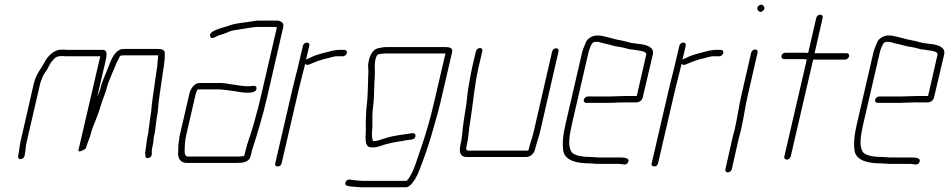

<svg xmlns="http://www.w3.org/2000/svg" viewBox="-20 -670 4014 812"><path d="M598 -54C598 -49 597 -45 596 -41C595 -36 595 -30 594 -22L595 -11C594 6 621 -1 622 -17V-28C622 -34 622 -38 623 -41C627 -57 629 -71 630 -86C638 -119 639 -151 645 -185C648 -196 648 -207 649 -218C652 -255 659 -292 664 -331C669 -370 678 -410 677 -444C677 -461 663 -463 643 -463H512C507 -463 501 -463 494 -462C466 -456 449 -417 438 -386C427 -356 412 -329 404 -293C401 -284 397 -274 393 -265C393 -264 392 -262 391 -260L426 -410C431 -433 437 -459 415 -459H272C267 -459 260 -459 252 -460C243 -460 235 -460 228 -459C206 -454 184 -434 173 -415C157 -384 132 -356 123 -317L67 -72C62 -52 62 -35 58 -18L57 -11C55 -3 59 3 67 3C75 3 82 -3 84 -11L85 -18C89 -36 88 -51 93 -71L150 -317C151 -322 153 -326 155 -331C161 -350 167 -358 178 -374C187 -389 192 -404 204 -416C215 -429 223 -433 245 -433C253 -432 260 -432 266 -432H404L312 -36C310 -29 315 -28 325 -32C335 -36 341 -40 343 -43C349 -64 357 -80 363 -100C365 -109 368 -119 372 -130C386 -164 398 -195 409 -232C415 -253 424 -271 430 -292C434 -311 441 -328 447 -342L456 -364C459 -371 462 -377 464 -382L471 -400L481 -420C483 -425 487 -435 492 -435C497 -436 502 -436 506 -436H649L648 -421C645 -404 647 -400 644 -383L640 -357C635 -321 629 -279 624 -243C621 -227 621 -202 617 -184L613 -154C612 -144 610 -135 609 -126C608 -112 607 -112 606 -103C605 -96 603 -90 602 -84C602 -79 601 -74 600 -71C600 -66 599 -59 598 -54Z M781 -274 741 -101C739 -94 738 -88 738 -82L735 -62C733 -50 735 -33 733 -22C733 0 743 19 770 19H980C1004 19 1033 17 1039 -8C1042 -15 1043 -22 1044 -27C1045 -32 1047 -39 1050 -47C1070 -110 1092 -183 1108 -252L1178 -556C1182 -573 1168 -583 1150 -583H1080C1073 -583 1066 -583 1060 -582C1021 -574 978 -574 944 -560C923 -553 860 -540 869 -516C875 -499 896 -519 908 -521C921 -526 937 -530 949 -536C960 -541 976 -543 988 -545C1015 -548 1045 -556 1073 -556H1143C1146 -556 1149 -555 1151 -554L1081 -252C1073 -217 1061 -176 1052 -142C1040 -99 1026 -68 1017 -27C1016 -22 1015 -17 1012 -10C1007 -9 1003 -9 1000 -9C996 -8 991 -8 986 -8H776C764 -8 761 -18 761 -28C761 -50 762 -75 768 -101L808 -274C810 -281 812 -288 817 -292H902C908 -292 914 -292 919 -291L939 -289C946 -288 952 -287 960 -286C982 -284 1001 -278 1024 -278C1041 -278 1064 -279 1065 -296C1066 -313 1046 -305 1030 -305C1001 -305 975 -312 948 -315L929 -318C922 -319 916 -319 909 -319H823C803 -319 786 -296 781 -274Z M1261 -476 1237 -374C1231 -350 1223 -320 1217 -294L1144 21C1142 29 1147 34 1155 34C1163 34 1169 29 1171 21L1244 -294C1250 -320 1259 -352 1264 -374L1271 -401C1275 -395 1279 -394 1287 -397C1311 -407 1340 -419 1367 -424C1379 -427 1393 -432 1404 -432H1431C1438 -432 1445 -439 1447 -446C1449 -453 1444 -459 1437 -459H1409C1403 -458 1395 -457 1388 -456C1355 -447 1319 -441 1290 -425C1285 -423 1278 -421 1274 -417L1288 -476C1290 -484 1286 -490 1278 -490C1270 -490 1263 -484 1261 -476Z M1853 -471H1615C1603 -471 1586 -468 1575 -465C1559 -460 1546 -440 1541 -419C1536 -398 1536 -393 1538 -374C1537 -354 1537 -327 1536 -306C1535 -283 1535 -258 1532 -234C1528 -203 1528 -178 1527 -152V-130C1529 -104 1516 -47 1549 -47C1563 -45 1572 -48 1587 -52C1617 -63 1648 -69 1683 -74C1695 -77 1710 -78 1722 -80C1741 -83 1743 -107 1725 -107C1713 -105 1697 -103 1684 -101L1670 -99C1661 -97 1655 -96 1654 -96C1637 -94 1619 -88 1604 -84C1591 -80 1570 -71 1557 -74V-76C1550 -92 1554 -115 1555 -136V-158C1554 -184 1556 -207 1560 -238C1563 -276 1562 -310 1565 -347C1567 -373 1562 -392 1568 -419C1569 -424 1574 -439 1578 -439C1586 -442 1600 -444 1609 -444H1864L1814 -230C1801 -172 1782 -107 1763 -51C1744 -1 1731 61 1700 95H1514C1505 95 1476 92 1469 91L1459 89C1440 89 1433 113 1449 116L1459 118C1468 119 1497 122 1508 122H1697C1716 122 1737 87 1746 68C1768 15 1787 -39 1804 -96C1817 -143 1830 -184 1841 -230L1892 -449C1897 -471 1876 -471 1853 -471Z M1993 -454 1977 -386C1970 -354 1964 -320 1959 -288C1956 -270 1954 -235 1950 -216C1947 -197 1944 -176 1941 -157C1935 -122 1936 -93 1927 -56C1921 -28 1925 -6 1954 -6H2206C2223 -6 2239 -21 2243 -39C2249 -65 2259 -89 2265 -117L2342 -452C2344 -460 2340 -466 2332 -466C2324 -466 2317 -460 2315 -452L2238 -117C2232 -90 2222 -64 2216 -39C2216 -37 2214 -35 2213 -33H1961C1949 -33 1951 -43 1954 -56C1963 -95 1962 -122 1969 -159C1981 -233 1986 -308 2004 -386L2020 -454C2022 -461 2017 -467 2010 -467C2003 -467 1995 -461 1993 -454Z M2482 -6C2450 -6 2407 -10 2396 -29C2381 -54 2388 -97 2398 -142L2469 -449C2470 -454 2472 -460 2475 -467C2481 -482 2484 -493 2500 -493C2505 -493 2510 -493 2514 -492L2532 -487C2547 -484 2567 -479 2580 -475L2603 -471C2618 -469 2628 -465 2641 -462L2658 -460L2675 -457C2687 -456 2716 -452 2713 -439L2673 -264H2623C2610 -264 2575 -262 2560 -262H2465C2458 -262 2451 -255 2449 -248C2447 -241 2452 -235 2459 -235H2554C2568 -235 2604 -237 2617 -237H2671C2683 -237 2695 -245 2698 -257L2741 -440C2748 -471 2713 -481 2684 -484L2668 -486C2656 -487 2647 -489 2636 -492C2615 -499 2589 -501 2568 -508L2544 -514C2531 -517 2522 -520 2506 -520C2486 -520 2467 -509 2459 -494C2455 -484 2445 -462 2442 -449L2371 -142C2361 -99 2357 -58 2363 -28C2373 10 2420 21 2476 21C2486 21 2496 23 2506 23H2598C2613 23 2628 32 2636 17C2646 -2 2620 -4 2604 -4H2512C2502 -4 2492 -6 2482 -6Z M2853 -476 2829 -374C2823 -350 2815 -320 2809 -294L2736 21C2734 29 2739 34 2747 34C2755 34 2761 29 2763 21L2836 -294C2842 -320 2851 -352 2856 -374L2863 -401C2867 -395 2871 -394 2879 -397C2903 -407 2932 -419 2959 -424C2971 -427 2985 -432 2996 -432H3023C3030 -432 3037 -439 3039 -446C3041 -453 3036 -459 3029 -459H3001C2995 -458 2987 -457 2980 -456C2947 -447 2911 -441 2882 -425C2877 -423 2870 -421 2866 -417L2880 -476C2882 -484 2878 -490 2870 -490C2862 -490 2855 -484 2853 -476Z M3157 -448 3115 -265C3104 -217 3098 -170 3087 -122C3083 -107 3079 -93 3076 -79L3048 45C3046 53 3050 59 3058 59C3066 59 3073 53 3075 45L3103 -79C3106 -92 3110 -107 3114 -122C3125 -169 3131 -217 3142 -265L3184 -448C3186 -455 3181 -461 3174 -461C3167 -461 3159 -455 3157 -448ZM3185 -627C3190 -621 3195 -615 3206 -624C3217 -633 3213 -640 3208 -646C3198 -659 3175 -640 3185 -627Z M3432 -594 3398 -446C3389 -447 3381 -447 3373 -447H3302C3294 -447 3287 -442 3285 -434C3283 -426 3288 -420 3296 -420H3367C3374 -420 3381 -420 3389 -419C3390 -419 3391 -419 3392 -418L3297 -8C3295 -1 3301 5 3308 5C3315 5 3322 -1 3324 -8L3419 -418H3554C3562 -418 3569 -424 3571 -432C3573 -440 3568 -445 3560 -445H3425L3459 -594C3461 -602 3457 -608 3449 -608C3441 -608 3434 -602 3432 -594Z M3714 -6C3682 -6 3639 -10 3628 -29C3613 -54 3620 -97 3630 -142L3701 -449C3702 -454 3704 -460 3707 -467C3713 -482 3716 -493 3732 -493C3737 -493 3742 -493 3746 -492L3764 -487C3779 -484 3799 -479 3812 -475L3835 -471C3850 -469 3860 -465 3873 -462L3890 -460L3907 -457C3919 -456 3948 -452 3945 -439L3905 -264H3855C3842 -264 3807 -262 3792 -262H3697C3690 -262 3683 -255 3681 -248C3679 -241 3684 -235 3691 -235H3786C3800 -235 3836 -237 3849 -237H3903C3915 -237 3927 -245 3930 -257L3973 -440C3980 -471 3945 -481 3916 -484L3900 -486C3888 -487 3879 -489 3868 -492C3847 -499 3821 -501 3800 -508L3776 -514C3763 -517 3754 -520 3738 -520C3718 -520 3699 -509 3691 -494C3687 -484 3677 -462 3674 -449L3603 -142C3593 -99 3589 -58 3595 -28C3605 10 3652 21 3708 21C3718 21 3728 23 3738 23H3830C3845 23 3860 32 3868 17C3878 -2 3852 -4 3836 -4H3744C3734 -4 3724 -6 3714 -6Z"/></svg>

Font: Electronic
Style: LtIt
Weight: 300
Version: Version 1.011